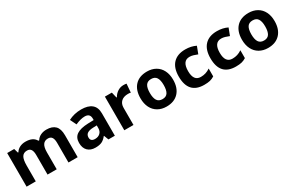

<svg xmlns="http://www.w3.org/2000/svg" viewBox="119 -1623 4068 2699"><g transform="rotate(-30 2153.5 -273.5)"><path d="M566.9 0H418V-318.8Q418 -377.9 398.2 -407.5Q378.4 -437 335.9 -437Q278.8 -437 252.9 -395Q227.1 -353 227.1 -256.8V0H78.1V-545.9H191.9L211.9 -476.1H220.2Q242.2 -513.7 283.7 -534.9Q325.2 -556.2 378.9 -556.2Q501.5 -556.2 544.9 -476.1H558.1Q580.1 -514.2 622.8 -535.2Q665.5 -556.2 719.2 -556.2Q812 -556.2 859.6 -508.5Q907.2 -460.9 907.2 -356V0H757.8V-318.8Q757.8 -377.9 738 -407.5Q718.3 -437 675.8 -437Q621.1 -437 594 -397.9Q566.9 -358.9 566.9 -273.9Z M1406.7 0 1377.9 -74.2H1374Q1336.4 -26.9 1296.6 -8.5Q1256.8 9.8 1192.9 9.8Q1114.3 9.8 1069.1 -35.2Q1023.9 -80.1 1023.9 -163.1Q1023.9 -250 1084.7 -291.3Q1145.5 -332.5 1268.1 -336.9L1362.8 -339.8V-363.8Q1362.8 -446.8 1277.8 -446.8Q1212.4 -446.8 1124 -407.2L1074.7 -507.8Q1168.9 -557.1 1283.7 -557.1Q1393.6 -557.1 1452.1 -509.3Q1510.7 -461.4 1510.7 -363.8V0ZM1362.8 -252.9 1305.2 -251Q1240.2 -249 1208.5 -227.5Q1176.8 -206.1 1176.8 -162.1Q1176.8 -99.1 1249 -99.1Q1300.8 -99.1 1331.8 -128.9Q1362.8 -158.7 1362.8 -208Z M1968.8 -556.2Q1999 -556.2 2019 -551.8L2007.8 -412.1Q1989.7 -417 1963.9 -417Q1892.6 -417 1852.8 -380.4Q1813 -343.8 1813 -277.8V0H1664.1V-545.9H1776.9L1798.8 -454.1H1806.2Q1831.5 -500 1874.8 -528.1Q1918 -556.2 1968.8 -556.2Z M2236.8 -273.9Q2236.8 -192.9 2263.4 -151.4Q2290 -109.9 2350.1 -109.9Q2409.7 -109.9 2435.8 -151.1Q2461.9 -192.4 2461.9 -273.9Q2461.9 -355 2435.5 -395.5Q2409.2 -436 2349.1 -436Q2289.6 -436 2263.2 -395.8Q2236.8 -355.5 2236.8 -273.9ZM2614.3 -273.9Q2614.3 -140.6 2543.9 -65.4Q2473.6 9.8 2348.1 9.8Q2269.5 9.8 2209.5 -24.7Q2149.4 -59.1 2117.2 -123.5Q2085 -188 2085 -273.9Q2085 -407.7 2154.8 -481.9Q2224.6 -556.2 2351.1 -556.2Q2429.7 -556.2 2489.7 -522Q2549.8 -487.8 2582 -423.8Q2614.3 -359.9 2614.3 -273.9Z M2959 9.8Q2704.1 9.8 2704.1 -270Q2704.1 -409.2 2773.4 -482.7Q2842.8 -556.2 2972.2 -556.2Q3066.9 -556.2 3142.1 -519L3098.1 -403.8Q3063 -418 3032.7 -427Q3002.4 -436 2972.2 -436Q2856 -436 2856 -271Q2856 -110.8 2972.2 -110.8Q3015.1 -110.8 3051.8 -122.3Q3088.4 -133.8 3125 -158.2V-30.8Q3088.9 -7.8 3052 1Q3015.1 9.8 2959 9.8Z M3473.1 9.8Q3218.3 9.8 3218.3 -270Q3218.3 -409.2 3287.6 -482.7Q3356.9 -556.2 3486.3 -556.2Q3581.1 -556.2 3656.2 -519L3612.3 -403.8Q3577.1 -418 3546.9 -427Q3516.6 -436 3486.3 -436Q3370.1 -436 3370.1 -271Q3370.1 -110.8 3486.3 -110.8Q3529.3 -110.8 3565.9 -122.3Q3602.5 -133.8 3639.2 -158.2V-30.8Q3603 -7.8 3566.2 1Q3529.3 9.8 3473.1 9.8Z M3884.3 -273.9Q3884.3 -192.9 3910.9 -151.4Q3937.5 -109.9 3997.6 -109.9Q4057.1 -109.9 4083.3 -151.1Q4109.4 -192.4 4109.4 -273.9Q4109.4 -355 4083 -395.5Q4056.6 -436 3996.6 -436Q3937 -436 3910.6 -395.8Q3884.3 -355.5 3884.3 -273.9ZM4261.7 -273.9Q4261.7 -140.6 4191.4 -65.4Q4121.1 9.8 3995.6 9.8Q3917 9.8 3856.9 -24.7Q3796.9 -59.1 3764.6 -123.5Q3732.4 -188 3732.4 -273.9Q3732.4 -407.7 3802.2 -481.9Q3872.1 -556.2 3998.5 -556.2Q4077.1 -556.2 4137.2 -522Q4197.3 -487.8 4229.5 -423.8Q4261.7 -359.9 4261.7 -273.9Z"/></g></svg>

Font: CAA NEO Sans
Style: Bold
Weight: 700
Version: Version 1.10